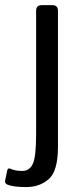

<svg xmlns="http://www.w3.org/2000/svg" viewBox="-68 -533 316 756"><path d="M-39.1 193.8Q-49.8 189 -47.9 178.2L-39.6 138.7Q-37.1 127 -27.3 131.3Q-8.3 140.1 19.5 140.1Q48.3 140.1 61.3 111.8Q74.2 83.5 74.2 -2.9V-490.7Q74.2 -512.7 96.2 -512.7H138.2Q160.2 -512.7 160.2 -490.7V45.4Q160.2 140.1 124.3 171.9Q88.4 203.6 35.2 203.6Q-16.6 203.6 -39.1 193.8Z"/></svg>

Font: Istok Web
Style: Regular
Weight: 400
Designer: Andrey V. Panov
Foundry: Andrey V. Panov
Version: Version 1.0.2g